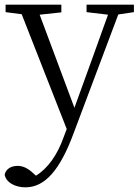

<svg xmlns="http://www.w3.org/2000/svg" viewBox="-30 -532 594 823"><path d="M341 -480 433 -469 364 -277 289 -70 140 -469 233 -479V-512H-6V-480L63 -471L256 21L242 58C216 132 174 191 124 221L114 212C90 189 68 179 46 179C19 179 -4 191 -10 216C-5 250 35 271 79 271C162 271 227 198 286 38L477 -470L544 -480V-512H341Z"/></svg>

Font: Kiri Minchoo Light
Style: Regular
Weight: 300
Designer: Ryoko NISHIZUKA 西塚涼子 (kana & ideographs); Frank Grießhammer (Latin, Greek & Cyrillic);
akenotsuki.com/eyeben/fonts/ (U+
Foundry: Adobe
akenotsuki.com/eyeben/fonts/
Version: Version 4.002;hotconv 1.0.119;makeotfexe 2.5.65604